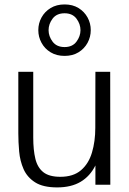

<svg xmlns="http://www.w3.org/2000/svg" viewBox="-20 -817 571 849"><path d="M232.9 11.7Q170.4 11.7 135.3 -10.7Q100.1 -33.2 84.2 -69.3Q68.4 -105.5 64.7 -147.2Q61 -189 61 -227.1V-499.5H127V-209Q127 -153.3 136.5 -114.5Q146 -75.7 171.9 -55.4Q197.8 -35.2 246.6 -35.2Q304.2 -35.2 338.1 -64.2Q372.1 -93.3 386.7 -142.6Q401.4 -191.9 401.4 -252L401.9 -499.5H467.3L467.8 0H401.9V-85.4Q378.4 -38.1 336.7 -13.2Q294.9 11.7 232.9 11.7ZM265.6 -569.8Q230 -569.8 203.9 -585.7Q177.7 -601.6 163.6 -627.7Q149.4 -653.8 149.4 -683.6Q149.4 -713.9 163.6 -739.7Q177.7 -765.6 203.9 -781.5Q230 -797.4 265.6 -797.4Q301.3 -797.4 327.1 -781.5Q353 -765.6 367.2 -739.7Q381.3 -713.9 381.3 -683.6Q381.3 -653.8 367.2 -627.7Q353 -601.6 327.1 -585.7Q301.3 -569.8 265.6 -569.8ZM265.6 -608.9Q300.3 -608.9 318.1 -632.8Q335.9 -656.7 335.9 -683.6Q335.9 -710.9 318.1 -734.6Q300.3 -758.3 265.6 -758.3Q230.5 -758.3 212.6 -734.6Q194.8 -710.9 194.8 -683.6Q194.8 -656.7 212.6 -632.8Q230.5 -608.9 265.6 -608.9Z"/></svg>

Font: Pontano Sans Light
Style: Regular
Weight: 300
Designer: Vernon Adams
Foundry: Vernon Adams
Version: Version 2.001